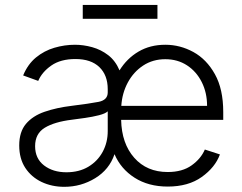

<svg xmlns="http://www.w3.org/2000/svg" viewBox="-20 -731 964 764"><path d="M647.4 11.4Q570.7 11.4 515.6 -23.8Q460.6 -58.9 435.7 -117.5Q415.1 -56.5 358.8 -22Q302.6 12.4 235.8 12.4Q186.4 12.4 145.6 -6.9Q104.8 -26.3 80.6 -63Q56.5 -99.8 56.5 -152.3Q56.5 -206.3 83.3 -238.1Q110.1 -269.9 157.3 -286.2Q204.5 -302.6 266 -310Q334.9 -318.5 371.8 -325.6Q408.7 -332.7 408.7 -363.3V-376.1Q408.7 -431.8 375.4 -464Q342 -496.1 280.2 -496.1Q221.2 -496.1 184.1 -470.2Q147 -444.2 132.1 -409.1L72.1 -430.8Q90.6 -475.5 123.2 -502.3Q155.9 -529.1 196.4 -541Q236.9 -552.9 278.4 -552.9Q311.8 -552.9 346.8 -543.3Q381.7 -533.7 410.7 -511.4Q439.6 -489 455.6 -451Q485.1 -498.6 531.2 -525.7Q577.4 -552.9 637.8 -552.9Q696.7 -552.9 749.5 -524Q802.2 -495 835.2 -435.7Q868.3 -376.4 868.3 -285.2V-253.9H462Q464.1 -159.8 514.2 -103.2Q564.3 -46.5 647.4 -46.5Q705.6 -46.5 742.5 -73Q779.5 -99.4 795.1 -136L855.1 -116.5Q836.3 -65 782.8 -26.8Q729.4 11.4 647.4 11.4ZM244.3 -45.5Q294.7 -45.5 331.7 -67.6Q368.6 -89.8 388.7 -127.1Q408.7 -164.4 408.7 -209.2V-288Q399.5 -279.1 373.9 -272.5Q348.4 -266 318.4 -261.7Q288.4 -257.5 266 -254.6Q196.7 -246.1 158.2 -222.7Q119.7 -199.2 119.7 -149.5Q119.7 -100.1 155.2 -72.8Q190.7 -45.5 244.3 -45.5ZM462.7 -309.7H804Q804 -362.2 782.8 -404.3Q761.7 -446.4 724.3 -470.9Q686.8 -495.4 637.8 -495.4Q588.1 -495.4 549.7 -470.2Q511.4 -445 488.6 -402.7Q465.9 -360.4 462.7 -309.7ZM606.5 -711.3V-656.2H309.3V-711.3Z"/></svg>

Font: Inter Zeller Light
Style: Regular
Weight: 300
Designer: Rasmus Andersson; Joe Bland
Foundry: zeller
Version: Version 3.015;git-dec3a8cb1